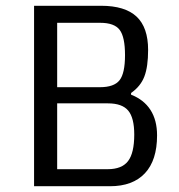

<svg xmlns="http://www.w3.org/2000/svg" viewBox="-20 -645 620 665"><path d="M98 -625H330Q413 -625 453 -587.5Q493 -550 493 -472Q493 -414 480 -380Q467 -346 434 -323V-317Q478 -300 501 -264.5Q524 -229 524 -176Q524 -90 482 -45Q440 0 361 0H98ZM178 -20 141 -59H353Q402 -59 423.5 -87Q445 -115 445 -179Q445 -237 424 -262Q403 -287 354 -287H162V-343H326Q375 -343 394 -367Q413 -391 413 -454Q413 -517 394.5 -541.5Q376 -566 327 -566H141L178 -605Z"/></svg>

Font: Changa Light
Style: Regular
Weight: 300
Designer: Eduardo Rodriguez Tunni
Foundry: Eduardo Rodriguez Tunni
Version: Version 3.002; ttfautohint (v1.8.2)